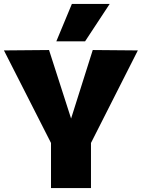

<svg xmlns="http://www.w3.org/2000/svg" viewBox="-22 -955 720 975"><path d="M237 0V-229L-2 -699L227 -701L339 -353L449 -701L678 -699L440 -229V0ZM264 -745 343 -935H535L410 -745Z"/></svg>

Font: Georama ExtraBold
Style: Regular
Weight: 800
Designer: Jean-Baptiste Levee
Foundry: Production Type
Version: Version 1.001